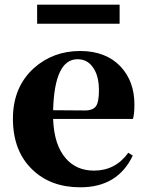

<svg xmlns="http://www.w3.org/2000/svg" viewBox="-20 -780 626 817"><path d="M489 -679H138V-760H489ZM342 -310Q376 -310 389 -329Q401 -347 401 -395Q401 -459 375 -494Q351 -528 310 -528Q212 -528 206 -311ZM545 -118Q481 17 322 17Q195 17 117 -59Q35 -138 35 -275Q35 -409 124 -490Q206 -563 321 -563Q430 -563 493 -497Q552 -434 552 -335Q552 -297 546 -274H206Q210 -163 260 -106Q305 -54 380 -54Q471 -54 526 -130Z"/></svg>

Font: Source Han Serif CN Heavy
Style: Regular
Weight: 900
Designer: Ryoko NISHIZUKA  (kana & ideographs); Frank Grießhammer (Latin, Greek & Cyrillic); Wenlong ZHANG  (bopomofo); Sandoll Co
Foundry: Adobe Systems Incorporated
Version: Version 1.000;PS 1;hotconv 16.6.53;makeotf.lib2.5.65590